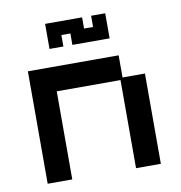

<svg xmlns="http://www.w3.org/2000/svg" viewBox="-74 -696 734 777"><g transform="rotate(-10 293.0 -307.5)"><path d="M60 12V-450H433V-359H525V12H423V-350H161V12ZM162 -524V-627H314V-581H351V-627H409V-524H256V-571H219V-524Z"/></g></svg>

Font: Pixelify Sans
Style: Regular
Weight: 400
Designer: Stefie Justprince
Foundry: Typecalism Foundryline
Version: Version 1.000;February 13, 2025;FontCreator 15.0.0.3015 64-b